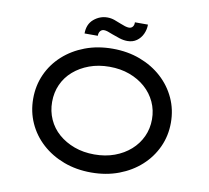

<svg xmlns="http://www.w3.org/2000/svg" viewBox="-93 -985 1198 1100"><g transform="rotate(10 506.0 -435.5)"><path d="M506 10Q419 10 346 -17.5Q273 -45 219 -94Q165 -143 135.5 -208.5Q106 -274 106 -350Q106 -426 135.5 -491.5Q165 -557 219 -606Q273 -655 346 -682.5Q419 -710 506 -710Q593 -710 666 -682.5Q739 -655 793 -606Q847 -557 877 -491.5Q907 -426 907 -350Q907 -274 877 -208.5Q847 -143 793 -94Q739 -45 666 -17.5Q593 10 506 10ZM506 -95Q570 -95 623 -114.5Q676 -134 715 -168.5Q754 -203 775.5 -249.5Q797 -296 797 -350Q797 -404 775.5 -450.5Q754 -497 715 -531.5Q676 -566 623 -585.5Q570 -605 506 -605Q442 -605 389 -585.5Q336 -566 297 -532Q258 -498 237 -451.5Q216 -405 216 -350Q216 -296 237 -249Q258 -202 297 -168Q336 -134 389 -114.5Q442 -95 506 -95ZM580 -768Q557 -768 533.5 -775.5Q510 -783 489 -791Q472 -798 460 -802Q448 -806 438 -806Q425 -806 416.5 -796Q408 -786 408 -768H331Q331 -822 366 -851.5Q401 -881 445 -881Q466 -881 486 -874Q506 -867 525 -859Q539 -853 552.5 -849Q566 -845 575 -845Q589 -845 597 -855Q605 -865 604 -881H680Q680 -852 668 -826Q656 -800 633.5 -784Q611 -768 580 -768Z"/></g></svg>

Font: Lexend Peta
Style: Regular
Weight: 400
Designer: Bonnie Shaver-Troup, Thomas Jockin
Foundry: Lexend
Version: Version 1.007